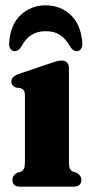

<svg xmlns="http://www.w3.org/2000/svg" viewBox="-20 -700 342 720"><path d="M238.5 -444.5V-92.5Q238.5 -75 242.2 -67.5Q246 -60 253.5 -56.5L267.5 -52Q285 -42 285 -25.5Q285 0 256 0H55.5Q26.5 0 26.5 -25.5Q26.5 -41.5 44 -52L58.5 -56.5Q66 -60 69.8 -67.5Q73.5 -75 73.5 -92.5V-340.5Q73.5 -355 69.5 -360.8Q65.5 -366.5 57.5 -369.5L40 -371.5Q22.5 -379 22.5 -394Q22.5 -412 48.5 -422L163.5 -461Q180.5 -467 191 -470Q201.5 -473 212 -473Q224.5 -473 231.5 -465Q238.5 -457 238.5 -444.5ZM151.5 -583Q121 -583 98.8 -569.5Q76.5 -556 60 -525.5Q49.5 -508 36 -508Q24.5 -508 18.8 -517Q13 -526 14.5 -541Q19.5 -609 58.2 -644.5Q97 -680 151.5 -680Q206 -680 244.5 -644.5Q283 -609 288.5 -541Q290 -526 284 -517Q278 -508 267 -508Q253.5 -508 243 -525.5Q226.5 -555 205 -569Q183.5 -583 151.5 -583Z"/></svg>

Font: Fraunces 72pt S050
Style: Bold
Weight: 700
Version: Version 1.000; ttfautohint (v1.8.3)